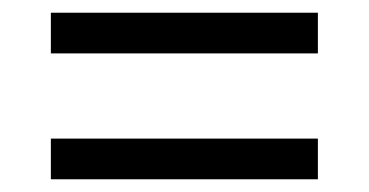

<svg xmlns="http://www.w3.org/2000/svg" viewBox="-20 -456 580 302"><path d="M60 -372V-436H480V-372ZM60 -174V-238H480V-174Z"/></svg>

Font: IBM Plex Sans Condensed
Style: Regular
Weight: 400
Width: 3
Designer: Mike Abbink, Paul van der Laan, Pieter van Rosmalen
Foundry: Bold Monday
Version: Version 1.1